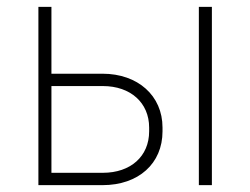

<svg xmlns="http://www.w3.org/2000/svg" viewBox="-20 -540 730 560"><path d="M92 0H279C384 0 454 -63 454 -157V-168C454 -261 382 -325 279 -325H130V-520H92ZM560 0H598V-520H560ZM130 -36V-289H280C361 -289 415 -240 415 -168V-157C415 -84 361 -36 280 -36Z"/></svg>

Font: Fixel Text ExtraLight
Style: Regular
Weight: 200
Width: 4
Designer: AlfaBravo + MacPaw
Foundry: Kyrylo Tkachov, Marchela Mozhyna, Serhii Makarenko, Maria Weinstein, Zakhar Kryvoshyya
Version: Version 1.211